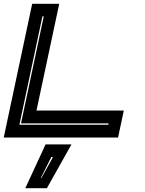

<svg xmlns="http://www.w3.org/2000/svg" viewBox="-24 -720 758 1005"><path d="M-4.5 0 144.5 -700H286L167 -141.5H624L594 0ZM77.5 -67H543L544.5 -74H86L205 -634H198ZM108.5 265 214.5 36H350L221.5 265ZM189.5 212H192.5L253.5 102H244.5Z"/></svg>

Font: Tourney Expanded ExtraBold
Style: Italic
Weight: 800
Width: 7
Italic angle: -12°
Designer: Tyler Finck
Foundry: Etcetera Type Co
Version: Version 1.010; ttfautohint (v1.8.3)